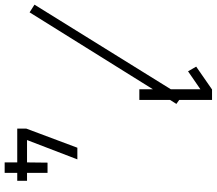

<svg xmlns="http://www.w3.org/2000/svg" viewBox="-297 -757 930 824"><g transform="rotate(90 168.0 -345.0)"><path d="M202 -637 185 -610V-478H139V-536L-191 -7L-224 -28L139 -613V-740L62 -687L42 -722L140 -790H185V-649ZM532 4V46H498V100H453V46H308V7L390 -212H440L357 4H453L454 -84H498V4Z"/></g></svg>

Font: Cairo Light
Style: Regular
Weight: 300
Designer: Mohamed Gaber, the designers of Titillium
Foundry: Kief Type Foundry
Version: Version 2.009; ttfautohint (v1.5.33-1714) -l 8 -r 50 -G 200 